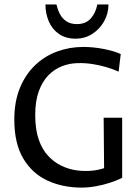

<svg xmlns="http://www.w3.org/2000/svg" viewBox="-20 -836 632 868"><path d="M349.3 12.1Q263.3 12.1 194.3 -19.8Q125.3 -51.7 85 -119.7Q44.7 -187.7 44.7 -295.2Q44.7 -376.8 69.9 -438.2Q95.1 -499.6 138.6 -541.1Q182 -582.6 238.3 -603.2Q294.5 -623.8 356.3 -623.8Q402.5 -623.8 450 -614.4Q497.4 -605 525.8 -591.4L516.2 -512.2Q490.6 -523.7 460 -532.7Q429.4 -541.7 396.9 -546.6Q364.4 -551.5 331.8 -550.7Q294.4 -550 259.7 -536.4Q225 -522.8 198.1 -495Q171.2 -467.2 155.2 -423Q139.2 -378.7 139.2 -316Q139.2 -251.1 154.9 -205.6Q170.7 -160.1 197.8 -131.2Q224.8 -102.3 258.3 -86.4Q291.7 -70.5 326.7 -65.8Q361.8 -61.2 394.2 -64.2Q426.6 -67.3 450.6 -75.9L448.6 -303.8H532.3V-31.9Q508.7 -20.3 477.8 -10.1Q446.8 0.1 413.2 6.1Q379.6 12.1 349.3 12.1ZM185.4 -815.7H235.3Q240.8 -791.2 251.8 -771Q262.8 -750.7 281.5 -738.9Q300.3 -727.1 327.4 -727.1Q368.3 -727.1 390.5 -752.6Q412.8 -778.1 420 -815.7H470.4Q470.4 -774.5 450.2 -738.9Q430 -703.4 396.4 -682.2Q362.7 -661.1 322.4 -661.1Q277.6 -661.1 246.8 -682.2Q216.1 -703.4 200.8 -738.9Q185.4 -774.5 185.4 -815.7Z"/></svg>

Font: Ancizar Sans Thin
Style: Regular
Weight: 100
Designer: Cesar Puertas, Viviana Monsalve, Julian Moncada, Julian Prieto, Jose Castro, Mariel Hernandez, Felipe Aragon, Sara Alarc
Version: Version 8.100